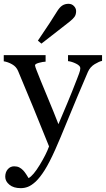

<svg xmlns="http://www.w3.org/2000/svg" viewBox="-29 -771 556 1008"><path d="M-1.5 157.2Q-1.5 132.8 12 117.4Q25.4 102.1 45.4 102.1Q61 102.1 72.3 107.9Q83.5 113.8 92.3 123Q99.6 130.4 107.9 143.1Q116.2 155.8 121.1 164.1Q145.5 150.9 179.4 95.2Q213.4 39.6 228.5 -2.4Q182.1 -118.2 144.5 -209.5Q106.9 -300.8 65.9 -398.4Q56.6 -420.9 34.7 -433.3Q12.7 -445.8 -9.3 -449.2V-481.4H210.4V-447.3Q195.8 -446.8 175.3 -441.2Q154.8 -435.5 154.8 -428.2Q154.8 -425.3 157 -418.5Q159.2 -411.6 162.1 -404.3Q180.7 -356 218.8 -264.9Q256.8 -173.8 277.8 -119.1Q299.8 -171.4 323.5 -227.3Q347.2 -283.2 376.5 -359.4Q379.9 -368.7 386.2 -385Q392.6 -401.4 392.6 -413.1Q392.6 -425.8 370.4 -436.8Q348.1 -447.8 328.1 -450.2V-481.4H506.8V-451.2Q492.2 -448.7 468.3 -434.3Q444.3 -419.9 432.6 -393.6Q374.5 -258.8 329.3 -147.9Q284.2 -37.1 260.7 15.1Q230 83.5 205.8 121.8Q181.6 160.2 158.7 182.1Q136.2 202.6 117.9 209.7Q99.6 216.8 80.1 216.8Q42 216.8 20.3 198.7Q-1.5 180.7 -1.5 157.2ZM370.6 -712.9Q370.6 -694.3 362.1 -682.6Q353.5 -670.9 336.9 -657.7Q312.5 -638.2 273.2 -607.9Q233.9 -577.6 188.5 -542L169.9 -557.6Q213.9 -622.6 231.2 -649.2Q248.5 -675.8 268.6 -708Q283.7 -732.9 297.9 -741.9Q312 -751 330.6 -751Q348.1 -751 359.4 -739Q370.6 -727.1 370.6 -712.9Z"/></svg>

Font: UniBurma_GGSerif
Style: Book
Weight: 400
Designer: Victor San Kho Lin (for Burmese only and related typography optimization with it)
Foundry: http://www.unimm.org
Version: 2.0